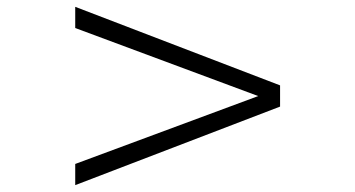

<svg xmlns="http://www.w3.org/2000/svg" viewBox="-20 -581 1040 562"><path d="M200.2 -39.1V-101.1L735.8 -299.8L200.2 -499V-561L799.8 -331.1V-269Z"/></svg>

Font: Charis SIL Cyr
Style: Italic
Weight: 400
Italic angle: -11°
Foundry: SIL International
Version: Version 5.000